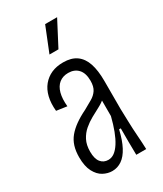

<svg xmlns="http://www.w3.org/2000/svg" viewBox="-188 -807 755 889"><g transform="rotate(-30 189.5 -362.5)"><path d="M140 10Q116 10 92.5 -2.5Q69 -15 53.5 -44.5Q38 -74 38 -122Q38 -155 46 -180.5Q54 -206 70.5 -226Q87 -246 112 -264Q137 -282 172 -299Q197 -313 217 -324.5Q237 -336 249 -354Q261 -372 261 -403Q261 -444 241.5 -465Q222 -486 189 -486Q160 -486 140.5 -470.5Q121 -455 113 -425.5Q105 -396 109 -354L53 -362Q49 -404 57 -437Q65 -470 84 -493Q103 -516 130 -528Q157 -540 193 -540Q237 -540 264 -520.5Q291 -501 303.5 -463.5Q316 -426 316 -370V-220Q317 -192 318 -152.5Q319 -113 322 -73Q325 -33 326 0H273Q272 -33 272 -71Q272 -109 272 -142H263Q251 -90 233 -56Q215 -22 191.5 -6Q168 10 140 10ZM150 -44Q168 -44 183.5 -55.5Q199 -67 213 -89Q227 -111 239 -142.5Q251 -174 261 -214V-315L290 -338Q285 -318 269 -303.5Q253 -289 231 -277.5Q209 -266 185.5 -253Q162 -240 141.5 -222.5Q121 -205 108 -180Q95 -155 95 -119Q95 -81 110 -62.5Q125 -44 150 -44ZM205 -603H157L210 -735H274Z"/></g></svg>

Font: Bricolage Grotesque 24pt Condensed ExtraLight
Style: Regular
Weight: 250
Width: 3
Designer: Mathieu Triay
Foundry: Atelier Triay
Version: Version 1.001;gftools[0.9.33.dev8+g029e19f]